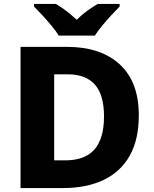

<svg xmlns="http://www.w3.org/2000/svg" viewBox="-20 -951 777 971"><path d="M682 -368Q682 -245 636 -163.5Q590 -82 504 -41Q418 0 299 0H84V-714H319Q489 -714 585.5 -625.5Q682 -537 682 -368ZM506 -362Q506 -471 460 -523Q414 -575 324 -575H254V-140H309Q410 -140 458 -195.5Q506 -251 506 -362ZM277 -771Q263 -794 240.5 -821Q218 -848 194.5 -873.5Q171 -899 152 -918V-931H263Q290 -915 315.5 -895.5Q341 -876 368 -851Q393 -876 420.5 -896Q448 -916 474 -931H585V-918Q567 -900 543.5 -874.5Q520 -849 497 -821.5Q474 -794 460 -771Z"/></svg>

Font: Noto Sans Myanmar ExtraBold
Style: Regular
Weight: 800
Designer: Monotype Design Team
Foundry: Monotype Imaging Inc.
Version: Version 2.107; ttfautohint (v1.8.4.7-5d5b)